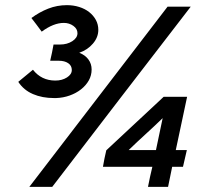

<svg xmlns="http://www.w3.org/2000/svg" viewBox="-20 -726 789 746"><path d="M336 -456Q336 -433 325 -413.5Q314 -394 295 -379Q276 -364 251 -355Q226 -346 198 -345H190Q144 -345 108 -360.5Q72 -376 51 -408Q65 -420 79.5 -431.5Q94 -443 108 -455Q141 -413 195 -413Q221 -413 240 -425Q259 -437 259 -454Q259 -471 245 -480.5Q231 -490 208 -490H175Q179 -506 182 -521.5Q185 -537 188 -553H213Q241 -553 261 -566Q281 -579 281 -597Q281 -614 265 -625.5Q249 -637 228 -637Q188 -637 142 -603Q132 -617 122 -630Q112 -643 102 -656Q133 -679 167.5 -692.5Q202 -706 240 -706Q265 -706 287.5 -699Q310 -692 326.5 -679Q343 -666 352.5 -648.5Q362 -631 362 -610Q362 -581 341 -556.5Q320 -532 288 -521Q311 -512 323.5 -495Q336 -478 336 -456ZM707 -350Q696 -298 685 -246.5Q674 -195 663 -143H706Q702 -126 698.5 -110.5Q695 -95 691 -78H649Q645 -58 641 -39Q637 -20 633 0H555Q559 -20 563 -39Q567 -58 572 -78H380Q383 -95 386 -110.5Q389 -126 393 -142Q449 -194 504.5 -246Q560 -298 616 -350ZM480 -143H586Q593 -175 599 -205Q605 -235 612 -267Q579 -235 546 -205Q513 -175 480 -143ZM183 0H94Q229 -176 362.5 -350Q496 -524 631 -700H721Q585 -524 451.5 -350Q318 -176 183 0Z"/></svg>

Font: Rosa Sans SemiBold
Style: Italic
Weight: 600
Italic angle: -12°
Designer: Pentagram / MCKL
Foundry: Pentagram / MCKL
Version: Version 1.005;September 16, 2019;FontCreator 11.5.0.2425 64-